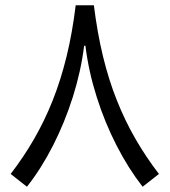

<svg xmlns="http://www.w3.org/2000/svg" viewBox="-20 -698 645 730"><path d="M299.9 -524H304.8Q316.9 -426 347.8 -328.8Q378.6 -231.6 423.6 -144.1Q468.6 -56.5 522.3 12L584.3 -36.6Q535.2 -100.4 495.3 -169.5Q455.4 -238.5 424.5 -316.1Q393.5 -393.6 371.7 -483.3Q350 -572.9 336.9 -677.9H267.8Q255 -572.9 233.1 -483.3Q211.1 -393.6 180.3 -316.1Q149.4 -238.5 109.5 -169.5Q69.7 -100.4 20.5 -36.6L82.4 12Q136.6 -56.5 181.3 -144.1Q225.9 -231.6 256.8 -328.8Q287.6 -426 299.9 -524Z"/></svg>

Font: Estedad-FD VF
Style: Regular
Weight: 100
Designer: Amin Abedi
Version: Version 7.3